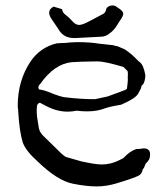

<svg xmlns="http://www.w3.org/2000/svg" viewBox="-20 -667 596 692"><path d="M322.8 -309.6 367.7 -319.3Q371.6 -320.3 417 -337.4Q434.6 -343.3 437.5 -347.2Q440.9 -373.5 440.9 -380.4Q440.9 -382.3 440.4 -383.8L440.9 -399.4Q440.9 -409.7 439.5 -411.1L424.8 -425.8Q356.9 -445.8 331.5 -445.8Q260.3 -444.8 238.8 -442.9Q176.3 -437 125.5 -365.2Q118.2 -357.9 118.2 -352.5Q118.2 -348.1 121.6 -344.2Q132.3 -344.2 155.3 -335.4Q202.6 -315.9 218.8 -315.9Q272.5 -309.6 316.4 -309.6ZM329.1 4.9Q291 4.9 242.7 -4.9Q187.5 -15.6 115.2 -85.4Q72.3 -124 62 -153.8Q49.8 -194.3 45.9 -262.2Q45.4 -276.4 44.4 -277.3L43.9 -285.6Q43.9 -375.5 89.4 -444.3Q124 -496.1 184.1 -510.7Q200.2 -512.2 214.8 -512.2Q237.8 -515.1 260.3 -515.1Q303.7 -515.1 335.9 -509.8Q360.4 -506.8 385.3 -504.4L405.8 -499.5L430.2 -488.8Q454.6 -472.7 474.1 -451.7Q479.5 -445.8 483.9 -442.9Q497.6 -432.6 503.9 -395.5Q503.9 -387.2 501.5 -377Q497.6 -361.8 489.7 -357.9V-356.9Q489.7 -349.6 482.4 -337.9L477.1 -328.1Q466.3 -311 416.5 -289.6Q374 -282.7 356.4 -275.9Q329.6 -265.6 293.9 -265.6Q275.9 -265.6 255.9 -268.1Q239.7 -264.6 224.1 -264.6Q186 -264.6 148.9 -283.7L123.5 -296.9Q116.7 -294.9 113.8 -287.6Q112.3 -278.3 112.3 -268.1Q112.3 -256.8 113.8 -244.1L120.1 -205.1Q123.5 -188 139.2 -174.3L202.1 -112.8Q214.4 -102.1 218.3 -101.1L272.9 -85.4Q324.2 -74.2 346.7 -74.2Q378.4 -74.2 407.2 -88.4Q416 -92.3 424.8 -97.2Q446.8 -121.6 471.2 -129.9L483.9 -130.4Q496.1 -132.3 498 -132.3Q521 -132.3 521 -109.9L520.5 -104.5Q520.5 -91.3 505.4 -77.6L498.5 -61.5Q495.1 -58.1 494.1 -55.7Q492.2 -42 481 -34.7Q465.3 -25.9 402.3 -6.8Q364.3 4.9 329.1 4.9ZM250.5 -529.8H247.1Q208.5 -529.8 190.9 -561.5L165 -599.6Q157.2 -611.8 157.2 -621.6Q157.2 -634.8 173.3 -643.1L204.1 -633.8Q204.6 -622.1 216.6 -613.3Q228.5 -604.5 238.8 -592.8Q252 -577.1 265.1 -577.1Q277.3 -577.1 302.7 -590.8L348.6 -615.2Q360.8 -620.1 362.3 -632.8Q364.3 -641.6 375.5 -645.5Q380.9 -647.5 385.7 -647.5Q391.6 -647.5 396.5 -645L402.8 -640.6Q424.3 -627.4 424.3 -617.7Q424.3 -608.9 411.1 -590.8L403.3 -578.6Q391.6 -557.6 372.1 -544.4Q360.4 -535.2 344.2 -534.7Q335.4 -533.7 250.5 -529.8Z"/></svg>

Font: Kurland
Style: Regular
Weight: 400
Designer: GGBot
Version: 0.22